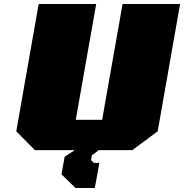

<svg xmlns="http://www.w3.org/2000/svg" viewBox="-20 -757 928 968"><path d="M62 -95 175 -737H465L362 -153H495L598 -737H888L775 -95L647 0H478L443 26L439 50L453 64H481L458 191H361L290 122L306 33L357 0H156Z"/></svg>

Font: Tomorrow ExtraBold
Style: Italic
Weight: 800
Italic angle: -10°
Designer: Tony de Marco, Monica Rizzolli
Foundry: Just in Type
Version: Version 2.002